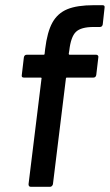

<svg xmlns="http://www.w3.org/2000/svg" viewBox="-20 -720 423 740"><path d="M247 -525 245 -513Q245 -509 249 -509H351Q355 -509 357.5 -506Q360 -503 359 -499L351 -431Q349 -421 340 -421H238Q234 -421 234 -417L184 -10Q183 -6 180 -3Q177 0 173 0H99Q90 0 90 -10L140 -417Q141 -418 140 -419.5Q139 -421 137 -421H72Q62 -421 64 -431L72 -499Q74 -509 83 -509H148Q152 -509 152 -513L154 -531Q162 -597 182 -633Q202 -669 239.5 -684.5Q277 -700 342 -700H375Q385 -700 383 -690L376 -626Q374 -616 365 -616H341Q292 -616 272.5 -597Q253 -578 247 -525Z"/></svg>

Font: Barlow Medium
Style: Italic
Weight: 500
Italic angle: -7°
Designer: Jeremy Tribby
Foundry: Tribby Type
Version: Version 1.408